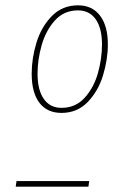

<svg xmlns="http://www.w3.org/2000/svg" viewBox="-20 -701 463 721"><path d="M385 -534Q385 -478 367 -418.5Q349 -359 309.5 -318Q270 -277 211 -277Q157 -277 128 -315Q99 -353 99 -424Q99 -482 117 -541Q135 -600 174.5 -640.5Q214 -681 273 -681Q326 -681 355.5 -642.5Q385 -604 385 -534ZM121 -424Q121 -363 144.5 -329.5Q168 -296 211 -296Q264 -296 298.5 -334.5Q333 -373 348 -427.5Q363 -482 363 -534Q363 -595 339.5 -628.5Q316 -662 273 -662Q220 -662 186 -624Q152 -586 136.5 -531.5Q121 -477 121 -424ZM39 0 42 -21H315L312 0Z"/></svg>

Font: Fira Sans Extra Condensed Thin
Style: Italic
Weight: 250
Width: 3
Italic angle: -8°
Designer: Carrois Corporate & Edenspiekermann AG
Foundry: Carrois Corporate GbR & Edenspiekermann AG
Version: Version 4.203